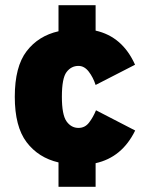

<svg xmlns="http://www.w3.org/2000/svg" viewBox="-20 -720 590 740"><path d="M205.5 0V-94Q128 -112 82.5 -172Q37 -232 37 -347Q37 -463 82.5 -522.5Q128 -582 205.5 -599.5V-700H348.5V-602Q452 -579 500.5 -470.5L348.5 -392.5Q339 -422 322 -444Q305 -466 282.5 -466Q254.5 -466 236.5 -442.2Q218.5 -418.5 218.5 -347Q218.5 -277.5 236.5 -252.2Q254.5 -227 282.5 -227Q307.5 -227 323.2 -247.5Q339 -268 350 -295L501 -217Q450.5 -113.5 348.5 -91V0Z"/></svg>

Font: Trispace SemiCondensed ExtraBold
Style: Regular
Weight: 800
Width: 4
Designer: Tyler Finck
Foundry: Etcetera Type Company
Version: Version 1.210; ttfautohint (v1.8.3)